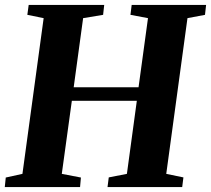

<svg xmlns="http://www.w3.org/2000/svg" viewBox="-20 -763 861 783"><path d="M-0.5 0 3.5 -39 71.5 -54 158 -689 91.5 -702.5 97 -743H405L400.5 -702.5L319 -689L280.5 -407H545L583.5 -689L512 -702.5L517 -743H820.5L816 -702.5L744.5 -689L658 -54L728 -39.5L723 0H418.5L423.5 -39.5L497.5 -54L538 -352H273L232 -54L310 -39L306.5 0Z"/></svg>

Font: Merriweather 60pt ExtraBold
Style: Italic
Weight: 800
Italic angle: -7.8°
Version: Version 2.101